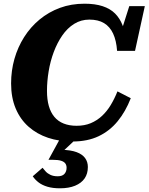

<svg xmlns="http://www.w3.org/2000/svg" viewBox="-20 -748 803 1038"><path d="M394 -68Q437 -68 470.5 -82Q504 -96 531 -121Q558 -146 578.5 -180Q599 -214 615 -254L687 -217Q659 -145 616 -92.5Q573 -40 513 -11.5Q453 17 372 17Q300 17 240 -3Q180 -23 135 -62.5Q90 -102 65 -161Q40 -220 40 -297Q40 -366 58 -429.5Q76 -493 110.5 -547.5Q145 -602 194 -642.5Q243 -683 304 -705.5Q365 -728 437 -728Q494 -728 535 -714.5Q576 -701 602 -675Q628 -649 642.5 -611.5Q657 -574 661 -524L623 -539L679 -715H763L710 -473H613Q609 -529 591.5 -566.5Q574 -604 542.5 -623Q511 -642 463 -642Q418 -642 381 -619Q344 -596 316.5 -556Q289 -516 270.5 -466.5Q252 -417 243 -362.5Q234 -308 234 -257Q234 -210 244 -175Q254 -140 274 -116Q294 -92 324.5 -80Q355 -68 394 -68ZM304 270Q265 270 236.5 261.5Q208 253 189 238.5Q170 224 157 205L210 159Q217 168 227 179Q237 190 253 197.5Q269 205 292 205Q317 205 328.5 192Q340 179 340 159Q340 145 333 135.5Q326 126 310 121Q294 116 266 116H242L311 -10L400 -5L311 79L314 62Q363 63 394 74.5Q425 86 440 106.5Q455 127 455 155Q455 191 437.5 216.5Q420 242 386 256Q352 270 304 270Z"/></svg>

Font: Roboto Serif 20pt
Style: Bold Italic
Weight: 700
Italic angle: -10°
Version: Version 1.007